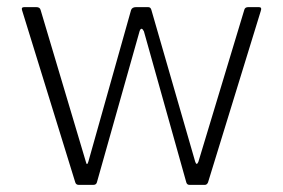

<svg xmlns="http://www.w3.org/2000/svg" viewBox="-20 -519 795 539"><path d="M372 -432 252 -7Q250 0 242 0H201Q193 0 191 -8L42 -490Q39 -499 48 -499H82Q92 -499 94 -491L221 -65Q224 -52 228 -65L348 -491Q351 -499 362 -499H396Q403 -499 405 -491L528 -65Q532 -53 537 -65L666 -492Q668 -499 677 -499H707Q716 -499 712 -488L564 -7Q561 0 555 0H512Q505 0 503 -7L384 -431Q377 -445 372 -432Z"/></svg>

Font: Vivano Light
Style: Regular
Weight: 300
Designer: Joe Prince, Josias Burgherr
Version: Version 2.064;September 19, 2022;FontCreator 14.0.0.2877 64-